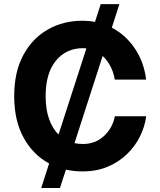

<svg xmlns="http://www.w3.org/2000/svg" viewBox="-20 -840 792 952"><path d="M184.3 92.3 223.7 -29.5Q144.5 -71.7 97.5 -156.6Q50.4 -241.5 50.4 -363.6Q50.4 -482.6 95.2 -566.1Q139.9 -649.5 216.6 -693.4Q293.3 -737.2 389.2 -737.2Q420.8 -737.2 451 -731.5L479.4 -819.6H572.1L534.4 -702.8Q603.7 -666.5 649 -599.1Q694.2 -531.6 704.5 -445.3H549Q544 -478.7 528.6 -509.4Q513.1 -540.1 489 -562.5L349.4 -130.3Q369.7 -126.1 391.7 -126.1Q453.1 -126.1 495.7 -165.8Q538.4 -205.6 549.4 -263.5H704.9Q698.5 -213.4 674.7 -164.8Q650.9 -116.1 610.6 -76.7Q570.3 -37.3 514.7 -13.7Q459.2 9.9 389.2 9.9Q346.2 9.9 306.8 1.1L277.3 92.3ZM270.2 -172.9 408.4 -600.1Q400.6 -601.2 392.8 -601.2Q308.2 -601.2 257.3 -539.2Q206.3 -477.3 206.3 -363.6Q206.3 -298.3 223.2 -250.4Q240.1 -202.4 270.2 -172.9Z"/></svg>

Font: Inter Zeller
Style: Bold
Weight: 700
Designer: Rasmus Andersson; Joe Bland
Foundry: zeller
Version: Version 3.015;git-dec3a8cb1